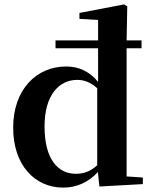

<svg xmlns="http://www.w3.org/2000/svg" viewBox="-20 -839 698 875"><path d="M631 0V-30L557 -35V-619H625V-655H557L560 -810L546 -819L342 -780V-753L427 -748V-655H233V-619H427V-466C387 -514 339 -536 281 -536C147 -536 40 -432 40 -257C40 -86 139 16 268 16C329 16 383 -8 426 -55L433 11ZM183 -263C183 -408 251 -475 332 -475C363 -475 393 -464 423 -437V-86C393 -58 362 -47 326 -47C244 -47 183 -113 183 -263Z"/></svg>

Font: Noto Serif CJK TC
Style: Bold
Weight: 700
Designer: Ryoko NISHIZUKA 西塚涼子 (kana & ideographs); Frank Grießhammer (Latin, Greek & Cyrillic); Wenlong ZHANG 张文龙 (bopomofo); San
Foundry: Adobe
Version: Version 2.001;hotconv 1.1.0;makeotfexe 2.6.0